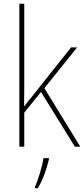

<svg xmlns="http://www.w3.org/2000/svg" viewBox="-20 -780 447 1021"><path d="M109 -376V-760H83V0H109V-181L198 -291L378 0H407L216 -311L390 -528H358L156 -274C138 -252 127 -239 108 -214C109 -271 109 -318 109 -376ZM240 68V61H211C206 103 181 181 166 214V221H181C209 175 228 118 240 68Z"/></svg>

Font: Noto Sans Lao SemiCondensed Thin
Style: Regular
Weight: 100
Width: 4
Designer: Monotype Design Team
Foundry: Monotype Imaging Inc.
Version: Version 2.003